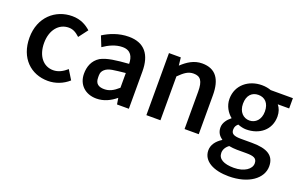

<svg xmlns="http://www.w3.org/2000/svg" viewBox="-95 -969 2520 1616"><g transform="rotate(20 1165.0 -161.5)"><path d="M315 13C382 13 448 -12 499 -58L448 -141C413 -110 373 -87 326 -87C238 -87 177 -161 177 -277C177 -394 242 -469 329 -469C368 -469 395 -453 429 -422L491 -504C452 -539 400 -570 324 -570C175 -570 46 -462 46 -277C46 -95 162 13 315 13Z M749 13C817 13 873 -16 922 -56L931 0H1037V-334C1037 -484 972 -570 831 -570C740 -570 661 -536 605 -500L642 -408C691 -442 750 -470 811 -470C886 -470 909 -419 910 -356C799 -348 716 -338 661 -308C601 -271 581 -210 581 -149C581 -51 650 13 749 13ZM704 -157C704 -180 700 -206 727 -231C761 -262 808 -262 910 -274V-142C865 -102 829 -84 784 -84C737 -84 704 -102 704 -157Z M1308 -485 1300 -556H1194V0H1320V-393C1369 -441 1401 -465 1449 -465C1510 -465 1536 -431 1536 -335V0H1663V-349C1663 -491 1610 -570 1488 -570C1414 -570 1357 -531 1308 -485Z M2019 247C2199 247 2313 160 2313 52C2313 -45 2245 -85 2109 -85H2008C1940 -85 1922 -103 1922 -136C1922 -162 1932 -176 1948 -190C1974 -180 2000 -174 2023 -174C2141 -174 2235 -245 2235 -366C2235 -406 2222 -440 2202 -464H2304V-556H2105C2084 -564 2055 -570 2023 -570C1906 -570 1804 -494 1804 -369C1804 -305 1838 -253 1876 -222V-220C1844 -195 1815 -159 1815 -117C1815 -73 1836 -44 1865 -25V-22C1814 10 1785 52 1785 99C1785 196 1885 247 2019 247ZM1895 82C1895 55 1908 28 1938 6C1962 10 1986 13 2010 13H2093C2159 13 2190 24 2190 70C2190 121 2129 165 2036 165C1946 165 1895 137 1895 82ZM1925 -369C1925 -445 1966 -483 2023 -483C2080 -483 2121 -445 2121 -369C2121 -296 2077 -254 2023 -254C1969 -254 1925 -296 1925 -369Z"/></g></svg>

Font: Bithumb Trading Sans Semibold
Style: Regular
Weight: 600
Designer: Ham Hyungwon
Foundry: Bithumb
Version: Version 0.500;FEAKit 1.0